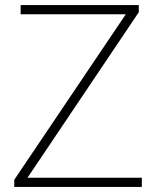

<svg xmlns="http://www.w3.org/2000/svg" viewBox="-20 -734 617 754"><path d="M537 0V-36H88L525 -686V-714H61V-678H474L36 -28V0Z"/></svg>

Font: Noto Sans Tamil ExtraLight
Style: Regular
Weight: 200
Designer: Jelle Bosma - Monotype Design Team
Foundry: Monotype Imaging Inc.
Version: Version 2.004